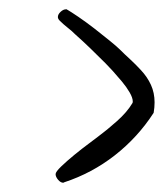

<svg xmlns="http://www.w3.org/2000/svg" viewBox="-20 -521 352 413"><path d="M312.5 -300.8Q312.5 -294.9 312 -289.6Q311.5 -284.2 310.5 -278.3Q276.4 -225.6 227.1 -187Q177.7 -148.4 118.2 -128.9L116.2 -127.9Q110.4 -127.9 105 -134.3Q99.6 -140.6 99.6 -146.5Q99.6 -151.4 111.8 -163.1Q124 -174.8 140.1 -188Q156.2 -201.2 171.4 -212.4Q186.5 -223.6 191.4 -227.5Q210 -241.2 231.4 -260.3Q252.9 -279.3 264.6 -298.8Q265.6 -299.8 265.6 -302.7Q265.6 -310.5 258.8 -322.3Q252 -334 242.2 -345.7Q232.4 -357.4 222.7 -368.2Q212.9 -378.9 207 -384.8Q190.4 -401.4 174.3 -417Q158.2 -432.6 141.6 -447.3Q133.8 -455.1 125 -461.9Q116.2 -468.8 108.4 -476.6Q104.5 -480.5 104.5 -484.4Q104.5 -490.2 110.4 -495.6Q116.2 -501 122.1 -501H123Q124 -501 124 -500.5Q124 -500 125 -500Q131.8 -496.1 148.4 -484.9Q165 -473.6 182.6 -460Q200.2 -446.3 215.8 -433.6Q231.4 -420.9 237.3 -415Q248 -404.3 260.3 -393.1Q272.5 -381.8 283.2 -370.1Q296.9 -355.5 304.7 -338.4Q312.5 -321.3 312.5 -300.8Z"/></svg>

Font: Calligraffitti
Style: Regular
Weight: 400
Designer: Dathan Boardman
Foundry: Open Window
Version: Version 1.002